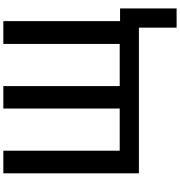

<svg xmlns="http://www.w3.org/2000/svg" viewBox="14 -826 1027 1094"><g transform="rotate(-90 527.0 -278.5)"><path d="M917 -107.4H1026.4V214.8H917ZM86.9 0V-772.5H215.8V-109.4H456.1V-772.5H584V-109.4H824.2V-772.5H954.1V0Z"/></g></svg>

Font: Gothic A1
Style: Bold
Weight: 700
Version: Version 2.50